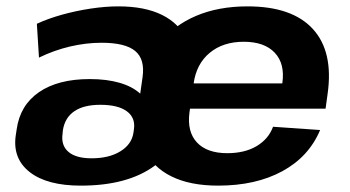

<svg xmlns="http://www.w3.org/2000/svg" viewBox="-20 -570 1094 600"><path d="M232.5 10.1Q127.5 10.1 73.3 -31.9Q19.1 -74 29.1 -146.1L32.1 -165.7Q42.6 -241.3 102 -282.1Q161.5 -322.9 260.3 -322.9Q313.7 -322.9 353.6 -311.3Q393.6 -299.7 418.2 -277.4L425.5 -328.8Q433.4 -385.1 402.4 -410.7Q371.4 -436.4 297.5 -436.4Q249 -436.4 198.9 -424.7Q148.9 -412.9 101.8 -390L95.2 -495.7Q129.4 -511.6 173.1 -523.9Q216.8 -536.1 263 -543.1Q309.3 -550.1 349.9 -550.1Q432.4 -550.1 486.3 -523.4Q540.2 -496.7 563.7 -446.4Q587.2 -396.1 577.1 -324.7L564.4 -235.6Q547.3 -113.9 463.1 -51.9Q378.9 10.1 232.5 10.1ZM266.2 -75.3Q320.7 -75.3 356.1 -97.1Q391.5 -118.8 397 -155L398.5 -165.8Q403.9 -201.9 376.4 -222.2Q348.9 -242.5 293.5 -242.5Q241.5 -242.5 212 -222.2Q182.5 -201.9 176.5 -162.9L175.6 -153Q170.1 -115.9 193.7 -95.6Q217.2 -75.3 266.2 -75.3ZM661.6 10.1Q573.7 10.1 515.2 -19Q456.6 -48.1 431.2 -103.3Q405.8 -158.4 416.8 -236.1L426.7 -303.9Q437.7 -380.6 480.4 -435.7Q523.1 -490.9 593 -520.5Q662.9 -550.1 753.4 -550.1Q893.2 -550.1 957.8 -479.3Q1022.4 -408.5 1003.8 -276.9L997.4 -230.5H545L556.1 -309.4H883.8L858.5 -279.1L862.4 -311Q870.8 -371 838.6 -405.2Q806.3 -439.5 741.8 -439.5Q676.8 -439.5 635.1 -404.7Q593.4 -370 585 -308.5L572.1 -218.8Q564.2 -158.3 595.5 -124.8Q626.8 -91.3 690.2 -91.3Q744.7 -91.3 781.8 -113.3Q819 -135.3 833.3 -173.9L980.4 -163.7Q945.2 -80 862.3 -35Q779.3 10.1 661.6 10.1Z"/></svg>

Font: Pathway Extreme 8pt Thin
Style: Italic
Weight: 100
Italic angle: -8°
Designer: Eduardo Rodriguez Tunni
Foundry: Eduardo Rodriguez Tunni
Version: Version 1.000